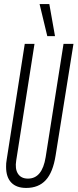

<svg xmlns="http://www.w3.org/2000/svg" viewBox="-20 -916 382 946"><path d="M109 10Q61 10 35.5 -16.5Q10 -43 10 -94Q10 -105 10.5 -111.5Q11 -118 13 -130L102 -700H150L60 -126Q53 -84 68.5 -60Q84 -36 118 -36Q188 -36 205 -142L293 -700H342L254 -150Q241 -67 205.5 -28.5Q170 10 109 10ZM213 -738 175 -896H223L251 -738Z"/></svg>

Font: Georama ExtraCondensed Light
Style: Italic
Weight: 300
Width: 2
Italic angle: -9°
Designer: Jean-Baptiste Levee
Foundry: Production Type
Version: Version 1.000